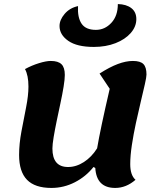

<svg xmlns="http://www.w3.org/2000/svg" viewBox="-20 -900 795 945"><path d="M233 25Q152 25 113 -15Q74 -55 74 -137Q74 -192 85.5 -253Q97 -314 108.5 -372Q120 -430 120 -474Q120 -529 103 -560Q136 -578 171.5 -589Q207 -600 230 -600Q266 -600 282.5 -584Q299 -568 299 -531Q299 -510 293 -473Q287 -436 277.5 -392Q268 -348 259 -304.5Q250 -261 244 -225Q238 -189 238 -169Q238 -78 315 -78Q355 -78 393 -102.5Q431 -127 458 -170Q474 -265 520 -463L470 -538Q520 -570 560 -585Q600 -600 634 -600Q671 -600 686 -584.5Q701 -569 701 -533Q701 -521 693 -485.5Q685 -450 673 -400Q661 -350 649 -294.5Q637 -239 629 -186Q621 -133 621 -92Q621 -38 647 -15Q601 25 547 25Q455 25 449 -73L440 -78Q403 -31 348.5 -3Q294 25 233 25ZM442 -669Q359 -669 316 -699Q273 -729 273 -772Q273 -802 298 -831.5Q323 -861 364 -870Q361 -814 381.5 -783.5Q402 -753 452 -753Q496 -753 528 -787.5Q560 -822 560 -880Q602 -879 626.5 -860Q651 -841 651 -806Q651 -769 623.5 -737.5Q596 -706 548.5 -687.5Q501 -669 442 -669Z"/></svg>

Font: Lemonada SemiBold
Style: Regular
Weight: 600
Designer: Mohamed Gaber (Arabic), Eduardo Tunni (Latin)
Foundry: Kief Type Foundry
Version: Version 4.005; ttfautohint (v1.8.3)